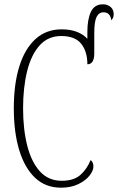

<svg xmlns="http://www.w3.org/2000/svg" viewBox="-20 -860 547 890"><path d="M263 10Q191 10 142.5 -36Q94 -82 69 -164.5Q44 -247 44 -358Q44 -470 69.5 -552Q95 -634 144.5 -679Q194 -724 266 -724Q306 -724 336 -712.5Q366 -701 385 -680V-712Q385 -771 401.5 -805.5Q418 -840 457 -840Q478 -840 492.5 -828Q507 -816 507 -793Q507 -784 503.5 -777Q500 -770 496 -766Q491 -803 460 -803Q438 -803 427.5 -781Q417 -759 417 -708V-613Q417 -562 385 -562Q385 -621 356.5 -657Q328 -693 264 -693Q203 -693 164 -650Q125 -607 106 -531Q87 -455 87 -358Q87 -260 106.5 -184Q126 -108 165.5 -65Q205 -22 266 -22Q322 -22 352.5 -49Q383 -76 400 -118Q413 -109 413 -88Q413 -69 395 -46Q377 -23 343 -6.5Q309 10 263 10Z"/></svg>

Font: Noto Serif ExtraCondensed ExtraLight
Style: Regular
Weight: 200
Width: 2
Designer: Monotype Design Team
Foundry: Monotype Imaging Inc.
Version: Version 2.015